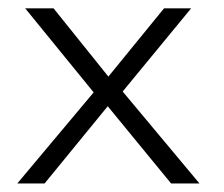

<svg xmlns="http://www.w3.org/2000/svg" viewBox="-20 -430 526 450"><path d="M267.5 -215.5 447.5 0H381L232.5 -181L84.5 0H20.5L199.5 -213.5L39 -410.5H105.5L234 -250.5L364.5 -410.5H428Z"/></svg>

Font: League Spartan Light
Style: Regular
Weight: 277
Foundry: The League of Moveable Type
Version: Version 2.002